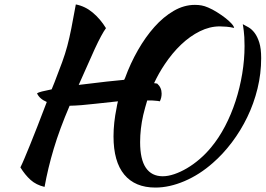

<svg xmlns="http://www.w3.org/2000/svg" viewBox="-20 -762 1198 866"><path d="M675 -387 689 -385Q709 -367 709 -340Q709 -321 701 -305Q692 -307 683 -307.5Q674 -308 664 -309H644Q634 -276 626 -243Q612 -181 612 -121Q612 -43 638 -5Q664 33 714 33Q738 33 766 23.5Q794 14 823 -3Q852 -20 880 -44Q908 -68 932 -97Q967 -139 995 -192.5Q1023 -246 1042.5 -306Q1062 -366 1072.5 -429.5Q1083 -493 1083 -554Q1083 -578 1082 -594.5Q1081 -611 1079.5 -622.5Q1078 -634 1077 -641Q1076 -648 1075 -653Q1087 -647 1101.5 -638.5Q1116 -630 1128.5 -613.5Q1141 -597 1149.5 -570Q1158 -543 1158 -500Q1158 -430 1141.5 -362.5Q1125 -295 1095.5 -234Q1066 -173 1026 -120Q986 -67 940 -27Q880 26 812 55Q744 84 681 84Q589 84 540.5 25.5Q492 -33 492 -147Q492 -208 506 -276Q508 -290 512 -305Q461 -300 410 -294Q343 -286 294 -285Q249 -180 222.5 -91.5Q196 -3 181 81Q143 72 118 49.5Q93 27 72 -7Q80 -23 90.5 -48Q101 -73 115.5 -108.5Q130 -144 148.5 -191.5Q167 -239 191 -302Q158 -316 147 -341Q152 -345 169.5 -349.5Q187 -354 213 -359L226 -391Q247 -445 260.5 -482Q274 -519 283.5 -554.5Q293 -590 301.5 -633Q310 -676 322 -742Q364 -734 398.5 -705Q433 -676 458 -635Q449 -623 436 -599Q423 -575 407.5 -541.5Q392 -508 374 -466.5Q356 -425 335 -379Q397 -387 461 -394Q504 -399 540 -402Q542 -406 544 -410Q568 -476 602 -535.5Q636 -595 676.5 -640.5Q717 -686 763.5 -713Q810 -740 859 -740Q875 -740 889 -737.5Q903 -735 919 -728Q938 -720 958 -707.5Q978 -695 995 -682Q1012 -669 1023.5 -656.5Q1035 -644 1036 -636Q1019 -640 1002 -641.5Q985 -643 971 -643Q926 -643 881.5 -621Q837 -599 797 -561Q757 -523 723 -472Q696 -432 675 -387Z"/></svg>

Font: Sweet Mavka Script
Style: Regular
Weight: 500
Designer: Pablo Impallari/Anastassiya Vishnevskaya
Foundry: Pablo Impallari/ Anastassiya Vishnevskaya
Version: Version 2.0/www.impallari.com/   behance.net/sweetcherry